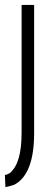

<svg xmlns="http://www.w3.org/2000/svg" viewBox="-50 -554 198 782"><path d="M89 -12Q89 155 9 198Q-10 205 -28 208L-30 159Q-20 157 -10 151Q14 131 26 90.5Q38 50 38 -15V-534H89Z"/></svg>

Font: Georama Extra Condensed Light
Style: Regular
Weight: 300
Width: 2
Designer: Jean-Baptiste Levee
Foundry: Production Type
Version: Version 1.000